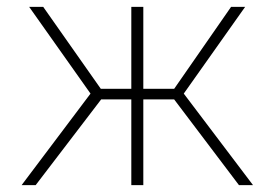

<svg xmlns="http://www.w3.org/2000/svg" viewBox="-20 -540 801 560"><path d="M43 0 244 -267 65 -520H106L274 -281H363V-520H398V-281H488L654 -520H695L516 -267L718 0H677L488 -250H398V0H363V-250H275L84 0Z"/></svg>

Font: Raleway ExtraLight
Style: Regular
Weight: 200
Designer: Matt McInerney, Pablo Impallari, Rodrigo Fuenzalida
Foundry: Matt McInerney, Pablo Impallari, Rodrigo Fuenzalida
Version: Version 4.026